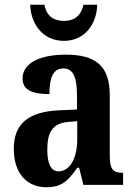

<svg xmlns="http://www.w3.org/2000/svg" viewBox="-20 -778 566 808"><path d="M249 -606C341 -606 388 -683 389 -758H331C321 -710 291 -690 249 -690C206 -690 176 -710 167 -758H107C109 -683 156 -606 249 -606ZM175 10C241 10 267 -18 305 -72H313L331 0H498V-51H495C455 -51 442 -67 442 -122V-377C442 -503 380 -548 257 -548C155 -548 75 -516 75 -448C75 -401 112 -382 188 -382C188 -449 203 -490 246 -490C291 -490 304 -448 304 -374V-317L233 -314C103 -309 38 -260 38 -152C38 -42 99 10 175 10ZM226 -57C194 -57 179 -90 179 -148C179 -222 201 -259 268 -265L305 -268V-191C305 -112 274 -57 226 -57Z"/></svg>

Font: Noto Serif Sinhala Condensed
Style: Bold
Weight: 700
Width: 3
Designer: Jelle Bosma - Monotype Design Team
Foundry: Monotype Imaging Inc.
Version: Version 2.007